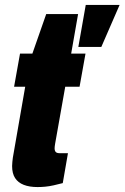

<svg xmlns="http://www.w3.org/2000/svg" viewBox="-20 -745 504 777"><path d="M132 12Q99 12 76 3Q53 -6 41 -24.5Q29 -43 29 -73Q29 -81 30 -89.5Q31 -98 32 -107L82 -394H37L61 -528H111L167 -688H296L268 -528H326L302 -394H244L203 -163Q202 -157 201.5 -152.5Q201 -148 201 -145Q201 -135 205.5 -130Q210 -125 222 -125H255L234 -4Q215 1 197 5Q179 9 163 10.5Q147 12 132 12ZM297 -555 327 -725H464L390 -555Z"/></svg>

Font: Archivo ExtraCondensed Black
Style: Italic
Weight: 900
Width: 2
Italic angle: -10°
Designer: Hector Gatti
Foundry: Omnibus-Type
Version: Version 2.001